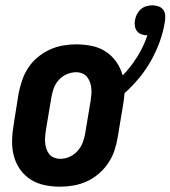

<svg xmlns="http://www.w3.org/2000/svg" viewBox="-20 -695 642 723"><path d="M206 8Q176 8 147.5 2Q119 -4 95.5 -19Q72 -34 56 -56.5Q40 -79 32.5 -106.5Q25 -134 25.5 -164Q26 -194 31 -223L50 -343Q55 -368 63.5 -393Q72 -418 86.5 -440Q101 -462 122 -479.5Q143 -497 167 -508Q191 -519 216.5 -523.5Q242 -528 267 -528Q297 -528 326 -522Q355 -516 378.5 -500.5Q402 -485 418 -462Q434 -439 442 -411Q473 -443 497 -481.5Q521 -520 535 -562Q524 -562 513.5 -565.5Q503 -569 496.5 -577Q490 -585 488 -596Q486 -607 488 -618Q490 -630 495.5 -641Q501 -652 510 -660Q519 -668 530.5 -671.5Q542 -675 554 -675Q566 -675 577 -671Q588 -667 594.5 -658.5Q601 -650 602 -638Q603 -626 601 -614Q595 -576 582 -539.5Q569 -503 549.5 -468Q530 -433 504.5 -402Q479 -371 449 -344Q448 -332 446.5 -320Q445 -308 443 -297L423 -177Q419 -152 410.5 -127Q402 -102 387 -80Q372 -58 351.5 -40.5Q331 -23 307 -12Q283 -1 257 3.5Q231 8 206 8ZM207 -97Q225 -97 242 -104.5Q259 -112 272 -126.5Q285 -141 291.5 -158.5Q298 -176 301 -194L321 -314Q323 -326 324 -338Q325 -350 324 -362Q323 -374 319 -385Q315 -396 308 -405Q301 -414 290 -418.5Q279 -423 267 -423Q249 -423 231.5 -415.5Q214 -408 201 -393.5Q188 -379 182 -361.5Q176 -344 173 -326L153 -206Q151 -194 150 -182Q149 -170 150 -158Q151 -146 154.5 -135Q158 -124 165 -115Q172 -106 183.5 -101.5Q195 -97 207 -97Z"/></svg>

Font: Iosevka Term Curly XBd Obl
Style: Regular
Weight: 800
Italic angle: -9°
Designer: Belleve Invis
Foundry: Belleve Invis
Version: Version 32.3.0